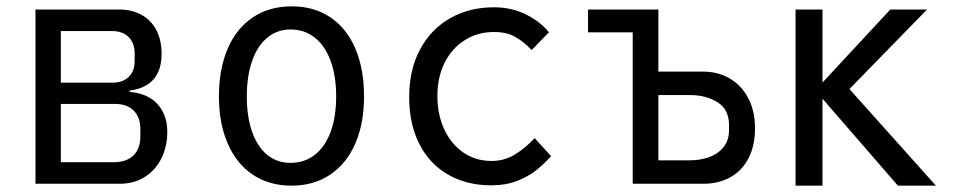

<svg xmlns="http://www.w3.org/2000/svg" viewBox="-20 -580 3040 606"><path d="M92 -550H355Q396.5 -550 427 -533Q457.5 -516 473.8 -484.5Q490 -453 490 -410Q490 -307.5 389 -294V-290Q447 -285 477.5 -251Q508 -217 508 -164Q508 -118.5 489.8 -81Q471.5 -43.5 437.5 -21.8Q403.5 0 358 0H92ZM423 -149V-173Q423 -210 401.8 -231Q380.5 -252 344 -252H172V-68H338Q379 -68 401 -89.2Q423 -110.5 423 -149ZM405 -388V-411Q405 -444 386 -463Q367 -482 334 -482H172V-319H334Q367 -319 386 -337Q405 -355 405 -388Z M671 -275.5Q671 -362.5 698.8 -426.8Q726.5 -491 778.5 -525.5Q830.5 -560 901 -560Q971 -560 1022.5 -525.5Q1074 -491 1101.5 -426.8Q1129 -362.5 1129 -275.5Q1129 -190 1101.2 -126.5Q1073.5 -63 1021.8 -28.5Q970 6 900 6Q830 6 778.2 -28.5Q726.5 -63 698.8 -126.8Q671 -190.5 671 -275.5ZM1041 -275.5Q1041 -340.5 1023.5 -388Q1006 -435.5 973.5 -461.2Q941 -487 897 -487Q855 -487 823.8 -461.2Q792.5 -435.5 775.8 -387.8Q759 -340 759 -275.5Q759 -211 775.8 -163.8Q792.5 -116.5 823.5 -91.2Q854.5 -66 897 -66Q941 -66 973.5 -91.2Q1006 -116.5 1023.5 -163.8Q1041 -211 1041 -275.5Z M1271.5 -274Q1271.5 -360 1305.8 -424Q1340 -488 1400.8 -522.5Q1461.5 -557 1538.5 -557Q1595.5 -557 1641.2 -533.8Q1687 -510.5 1712.5 -478L1658 -422Q1633.5 -448 1606.5 -463.5Q1579.5 -479 1539.5 -479Q1487.5 -479 1446.8 -453.2Q1406 -427.5 1383.2 -381.8Q1360.5 -336 1360.5 -277Q1360.5 -219 1382 -172.2Q1403.5 -125.5 1442.2 -98.8Q1481 -72 1531.5 -72Q1572 -72 1605 -92.2Q1638 -112.5 1667.5 -144L1719.5 -87Q1696 -61.5 1671.5 -42Q1647 -22.5 1611.5 -8.8Q1576 5 1530.5 5Q1454.5 5 1395.8 -28Q1337 -61 1304.2 -124.2Q1271.5 -187.5 1271.5 -274Z M1977 -478H1836V-550H2058V-354H2199Q2246.5 -354 2283.8 -332Q2321 -310 2342 -269.5Q2363 -229 2363 -175Q2363 -120.5 2342.8 -81Q2322.5 -41.5 2285.5 -20.8Q2248.5 0 2200 0H1977ZM2281 -170V-185Q2281 -234.5 2244.8 -257.2Q2208.5 -280 2158 -280H2058V-74H2158Q2189.5 -74 2217.5 -83.8Q2245.5 -93.5 2263.2 -115Q2281 -136.5 2281 -170Z M2576 -268.5V6H2491V-550H2576V-319.5L2790 -550H2906L2661 -299L2934 6H2814Z"/></svg>

Font: JuliaMono
Style: Regular
Weight: 400
Monospace: yes
Designer: cormullion
Foundry: corm
Version: Version 0.055; ttfautohint (v1.8.4)